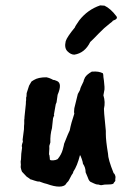

<svg xmlns="http://www.w3.org/2000/svg" viewBox="-20 -681 479 713"><path d="M352 -661 368 -660Q391 -649 412 -621Q420 -611 399 -604Q398 -601 388 -594Q366 -577 346 -556Q326 -535 315 -525Q295 -484 256 -478Q243 -478 230.5 -490.5Q218 -503 224 -528Q229 -544 258 -579Q258 -582 274 -605Q305 -645 352 -661ZM366 -277 367 -258Q367 -255 373 -195V-183Q373 -159 381 -111Q381 -90 402 -38Q407 -35 409 -24L408 -14Q410 -9 403 -3Q403 4 384 4Q365 4 360 6Q355 8 344 4Q340 6 320 -4Q311 -6 306 -22L298 -41Q298 -59 288 -73Q288 -78 283.5 -91Q279 -104 277 -105Q267 -65 252 -43Q252 -38 246 -31L236 -12Q236 -10 227 -1Q221 12 200 12Q181 12 154 2Q147 1 126 -7Q120 -6 107.5 -10.5Q95 -15 93 -15Q90 -18 79 -25L62 -43Q61 -44 58.5 -52.5Q56 -61 57 -64.5Q58 -68 57 -75Q56 -82 58 -89Q58 -109 62 -133Q61 -136 61 -140Q61 -144 65 -155Q64 -160 64 -162L69 -201Q69 -215 70 -221V-236Q71 -240 71 -247L76 -295Q76 -306 77 -309V-319Q79 -321 79 -335L88 -363L95 -375Q96 -379 106 -384Q122 -394 152 -394Q164 -392 178 -384Q181 -385 192 -380Q212 -371 194 -329Q190 -302 190 -301Q186 -293 186 -288Q180 -256 180 -254Q184 -258 177 -242L173 -205Q166 -181 167 -152L163 -139Q164 -134 162 -108Q164 -105 164 -101L165 -93Q164 -90 166 -87.5Q168 -85 177.5 -85.5Q187 -86 194 -90Q208 -107 213 -125.5Q218 -144 218 -147Q235 -190 239 -197Q244 -224 256 -259Q254 -264 256 -279L269 -332Q278 -347 278 -350.5Q278 -354 290 -378Q290 -382 296 -394Q303 -405 321 -415H324Q346 -417 362 -409Q364 -405 364 -395Q366 -385 368 -359V-349L364 -327Q372 -302 366 -277Z"/></svg>

Font: Caveat Brush
Style: Regular
Weight: 400
Designer: Pablo Impallari
Foundry: Creative Lab NY
Version: Version 1.096; ttfautohint (v1.3)